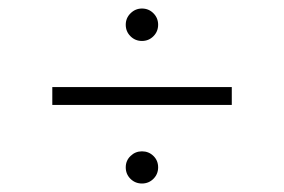

<svg xmlns="http://www.w3.org/2000/svg" viewBox="-20 -513 676 457"><path d="M531.7 -305.7V-263.2H104.5V-305.7ZM317.9 -76.2Q301.8 -76.2 290.5 -87.4Q279.3 -98.6 279.3 -114.7Q279.3 -130.9 290.8 -141.8Q302.2 -152.8 317.9 -152.8Q334 -152.8 345.2 -141.8Q356.4 -130.9 356.4 -114.7Q356.4 -98.6 345.2 -87.4Q334 -76.2 317.9 -76.2ZM317.9 -415.5Q301.8 -415.5 290.5 -426.8Q279.3 -438 279.3 -454.1Q279.3 -470.2 290.8 -481.4Q302.2 -492.7 317.9 -492.7Q334 -492.7 345.2 -481.4Q356.4 -470.2 356.4 -454.1Q356.4 -438 345.2 -426.8Q334 -415.5 317.9 -415.5Z"/></svg>

Font: Inter 17pt ExtraLight
Style: Regular
Weight: 250
Version: Version 4.001;git-66647c0bb